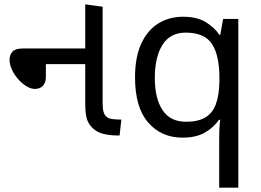

<svg xmlns="http://www.w3.org/2000/svg" viewBox="-20 -623 1201 883"><path d="M520 0Q485 0 454.5 -7.5Q424 -15 403 -37Q384 -57 378 -81.5Q372 -106 372 -148V-603L452 -592V-152Q452 -125 455 -112.5Q458 -100 464 -92Q475 -78 496 -75.5Q517 -73 538 -73L530 0ZM140 -214Q122 -214 101.5 -226.5Q81 -239 63.5 -259Q46 -279 35 -302.5Q24 -326 24 -348Q24 -371 37.5 -385.5Q51 -400 84 -400H408V-328H191V-271Q191 -242 177 -228Q163 -214 140 -214Z M988 11Q988 -7 989 -31Q990 -55 993 -72H987Q964 -38 923.5 -14Q883 10 819 10Q722 10 661.5 -59.5Q601 -129 601 -267Q601 -359 629 -421Q657 -483 707 -514.5Q757 -546 822 -546Q885 -546 925 -522Q965 -498 989 -463H993L1006 -536H1076V240H988ZM836 -63Q891 -63 924.5 -83Q958 -103 973 -144.5Q988 -186 989 -248V-266Q989 -368 955 -420.5Q921 -473 834 -473Q762 -473 727 -416.5Q692 -360 692 -265Q692 -170 727.5 -116.5Q763 -63 836 -63Z"/></svg>

Font: guzrati15
Style: Regular
Weight: 400
Designer: Jelle Bosma - Monotype Design Team
Foundry: Monotype Imaging Inc.
Version: Version 2.006